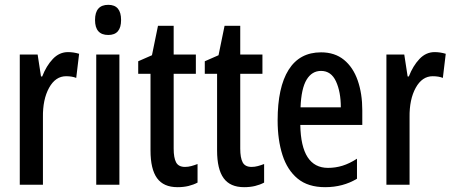

<svg xmlns="http://www.w3.org/2000/svg" viewBox="-20 -766 1877 796"><path d="M262 -550Q285 -550 308 -543L296 -443Q279 -450 254 -450Q210 -450 183.5 -402Q157 -354 158 -280V0H62V-540H136L150 -449H155Q172 -493 199 -521.5Q226 -550 262 -550Z M429 -746Q482 -746 482 -683Q482 -621 429 -621Q374 -621 374 -683Q374 -746 429 -746ZM475 -540V0H379V-540Z M747 -74Q760 -74 773 -77.5Q786 -81 799 -86V-9Q782 0 761.5 5Q741 10 716 10Q658 10 631 -27.5Q604 -65 604 -142V-460H553V-512L610 -537L635 -659H700V-540H792V-460H700V-150Q700 -112 710 -93Q720 -74 747 -74Z M1023 -74Q1036 -74 1049 -77.5Q1062 -81 1075 -86V-9Q1058 0 1037.5 5Q1017 10 992 10Q934 10 907 -27.5Q880 -65 880 -142V-460H829V-512L886 -537L911 -659H976V-540H1068V-460H976V-150Q976 -112 986 -93Q996 -74 1023 -74Z M1311 -549Q1368 -549 1406 -518Q1444 -487 1463 -432.5Q1482 -378 1482 -309V-248H1225Q1228 -70 1340 -70Q1371 -70 1400 -79Q1429 -88 1460 -108V-25Q1402 10 1328 10Q1257 10 1214 -25.5Q1171 -61 1151 -123.5Q1131 -186 1131 -267Q1131 -404 1176.5 -476.5Q1222 -549 1311 -549ZM1311 -472Q1273 -472 1251 -435.5Q1229 -399 1226 -321H1393Q1393 -385 1373 -428.5Q1353 -472 1311 -472Z M1782 -550Q1805 -550 1828 -543L1816 -443Q1799 -450 1774 -450Q1730 -450 1703.5 -402Q1677 -354 1678 -280V0H1582V-540H1656L1670 -449H1675Q1692 -493 1719 -521.5Q1746 -550 1782 -550Z"/></svg>

Font: Noto Sans Khmer UI ExtraCondensed Medium
Style: Regular
Weight: 500
Width: 2
Designer: Danh Hong and the Monotype Design Team
Foundry: Monotype Imaging Inc.
Version: Version 2.002; ttfautohint (v1.8.4.7-5d5b)